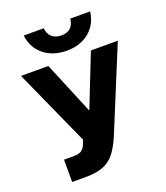

<svg xmlns="http://www.w3.org/2000/svg" viewBox="-154 -961 921 1066"><g transform="rotate(-20 307.0 -428.0)"><path d="M504.5 -856Q496 -783.5 443.5 -739.2Q391 -695 310 -695Q228 -695 174.2 -739.2Q120.5 -783.5 112.5 -856H230.5Q234 -821.5 254.8 -803.2Q275.5 -785 310 -785Q379.5 -785 387.5 -856ZM87 -132H147.5Q174.5 -132 190 -142.2Q205.5 -152.5 215 -176.5L224 -200.5L21.5 -650.5H183L312 -340L434.5 -650.5H593.5L391 -158.5Q367 -102 339.5 -67Q312 -32 271.5 -16Q231 0 168.5 0H87Z"/></g></svg>

Font: Overused Grotesk
Style: Bold
Weight: 710
Version: Version 0.004